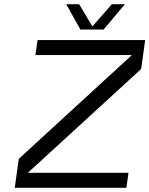

<svg xmlns="http://www.w3.org/2000/svg" viewBox="-20 -890 708 910"><path d="M112 -71H589L579 0H50L69 -137L605 -629H148L158 -700H668L649 -563ZM361 -750 294 -870H355L418 -765L510 -870H572L471 -750Z"/></svg>

Font: Fivo Sans Modern
Style: Italic
Weight: 400
Designer: Alexander Slobzheninov
Foundry: Alexander Slobzheninov
Version: 1.0